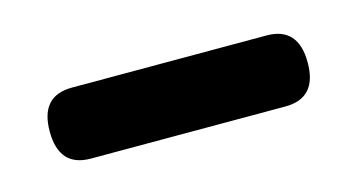

<svg xmlns="http://www.w3.org/2000/svg" viewBox="-30 -722 461 243"><g transform="rotate(-15 201.0 -600.5)"><path d="M27 -600.5Q27 -647 68.5 -647H323.5Q365 -647 365 -600.5Q365 -554 323.5 -554H68.5Q27 -554 27 -600.5Z"/></g></svg>

Font: Fraunces 9pt Soft
Style: Bold
Weight: 700
Version: Version 1.000;[b76b70a41]